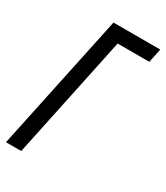

<svg xmlns="http://www.w3.org/2000/svg" viewBox="-179 -792 755 871"><g transform="rotate(30 198.0 -357.0)"><path d="M0 0 151 -714H396L381 -641H215L80 0Z"/></g></svg>

Font: Noto Sans UI Condensed
Style: Italic
Weight: 400
Width: 3
Italic angle: -12°
Designer: Monotype Design Team
Foundry: Monotype Imaging Inc.
Version: Version 1.901